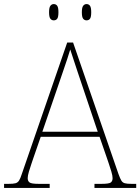

<svg xmlns="http://www.w3.org/2000/svg" viewBox="-24 -923 689 943"><path d="M-4 0V-20H18Q41 -20 52 -23Q63 -26 69.5 -36Q76 -46 83 -68L306 -714H335L558 -68Q566 -46 572 -36Q578 -26 589 -23Q600 -20 623 -20H645V0H440V-20H474Q512 -20 520.5 -27Q529 -34 529 -48Q529 -60 523 -80Q517 -100 510.5 -119Q504 -138 501 -147L465 -251H176L140 -147Q137 -138 130.5 -119Q124 -100 118 -80Q112 -60 112 -48Q112 -34 121 -27Q130 -20 167 -20H220V0ZM184 -276H456L379 -505Q370 -532 359 -564.5Q348 -597 338 -628Q328 -659 321 -680Q317 -665 306.5 -634Q296 -603 285 -570.5Q274 -538 266 -515ZM401 -823Q391 -823 384.5 -831Q378 -839 378 -863Q378 -886 384.5 -894.5Q391 -903 401 -903Q412 -903 418 -894.5Q424 -886 424 -863Q424 -839 418 -831Q412 -823 401 -823ZM240 -823Q230 -823 223.5 -831Q217 -839 217 -863Q217 -886 223.5 -894.5Q230 -903 240 -903Q251 -903 257 -894.5Q263 -886 263 -863Q263 -839 257 -831Q251 -823 240 -823Z"/></svg>

Font: Noto Serif Gujarati Thin
Style: Regular
Weight: 250
Version: Version 2.102